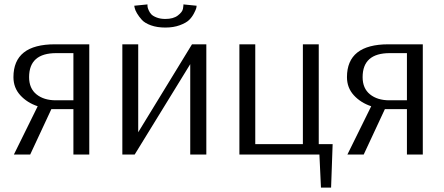

<svg xmlns="http://www.w3.org/2000/svg" viewBox="-20 -701 2013 871"><path d="M112 -351Q112 -300 145.5 -273Q179 -246 233 -246H236H313V-460H235Q112 -460 112 -351ZM385 -500V0H313V-206H213L117 0H43L151 -219Q103 -235 72 -269Q41 -303 41 -351Q41 -500 229 -500Z M730 -615Q766 -615 786.5 -630.5Q807 -646 810 -661L812 -676V-681L872 -675Q872 -671 870.5 -664.5Q869 -658 860 -640.5Q851 -623 837.5 -610Q824 -597 795.5 -586.5Q767 -576 730 -576Q693 -576 665 -586Q637 -596 623.5 -611Q610 -626 601.5 -640.5Q593 -655 591 -665L589 -675L649 -681V-676Q649 -674 649.5 -669.5Q650 -665 654.5 -654.5Q659 -644 666.5 -636Q674 -628 691 -621.5Q708 -615 730 -615ZM851 -500H916V0H843V-410L591 0H535V-500H607V-101Z M1138 -500V-47H1354V-500H1426V-47H1489L1482 150H1436L1429 0H1066V-500Z M1625 -351Q1625 -300 1658.5 -273Q1692 -246 1746 -246H1749H1826V-460H1748Q1625 -460 1625 -351ZM1898 -500V0H1826V-206H1726L1630 0H1556L1664 -219Q1616 -235 1585 -269Q1554 -303 1554 -351Q1554 -500 1742 -500Z"/></svg>

Font: Arsenal
Style: Regular
Weight: 400
Designer: Andrij Shevchenko
Foundry: Stairsfor.com
Version: Version 1.000